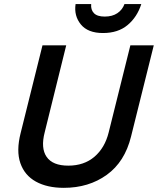

<svg xmlns="http://www.w3.org/2000/svg" viewBox="-20 -893 759 923"><path d="M286.7 10Q206.7 10 152.5 -20Q98.3 -50 77.9 -108.8Q57.5 -167.5 79.2 -253.3L184.2 -675H298.3L195 -257.5Q175 -180.8 204.2 -138.8Q233.3 -96.7 308.3 -96.7Q384.2 -96.7 434.2 -139.6Q484.2 -182.5 502.5 -256.7L606.7 -675H719.2L610 -236.7Q580 -115 493.3 -52.5Q406.7 10 286.7 10ZM475 -734.2Q402.5 -734.2 368.8 -775.4Q335 -816.7 343.3 -873.3H418.3Q415.8 -845.8 431.7 -829.6Q447.5 -813.3 483.3 -813.3Q520 -813.3 544.2 -829.6Q568.3 -845.8 578.3 -873.3H659.2Q639.2 -810.8 593.3 -772.5Q547.5 -734.2 475 -734.2Z"/></svg>

Font: Funnel Sans Medium
Style: Italic
Weight: 500
Italic angle: -14.036°
Version: Version 1.000; Beta; Release 5; Build 24; ttfautohint (v1.8.